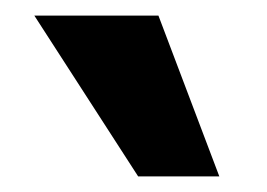

<svg xmlns="http://www.w3.org/2000/svg" viewBox="-20 -731 342 246"><path d="M157 -505 24 -711H183L261 -505Z"/></svg>

Font: Ysabeau SC ExtraBold
Style: Regular
Weight: 800
Designer: Christian Thalmann (Catharsis Fonts)
Version: Version 2.001;gftools[0.9.30]; featfreeze: smcp